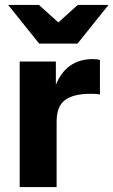

<svg xmlns="http://www.w3.org/2000/svg" viewBox="-20 -760 461 780"><path d="M60 0V-510H207V-416Q250 -520 358 -520Q377 -520 386 -516V-376Q376 -379 350 -379Q278 -379 244 -353.5Q210 -328 210 -266V0ZM139 -583 13 -740H138L217 -669L296 -740H421L295 -583Z"/></svg>

Font: Instrument Sans
Style: Bold
Weight: 700
Designer: Rodrigo Fuenzalida
Foundry: fragTYPE
Version: Version 1.000; ttfautohint (v1.8.4.7-5d5b);gftools[0.9.28]